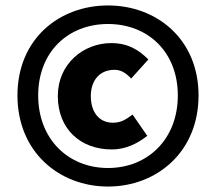

<svg xmlns="http://www.w3.org/2000/svg" viewBox="-20 -676 792 704"><path d="M376 8C554 8 708 -118 708 -326C708 -533 554 -656 376 -656C198 -656 44 -534 44 -326C44 -118 198 8 376 8ZM376 -60C230 -60 120 -166 120 -326C120 -486 230 -588 376 -588C522 -588 632 -486 632 -326C632 -166 522 -60 376 -60ZM390 -128C439 -128 482 -148 520 -178L466 -256C442 -238 424 -226 394 -226C344 -226 313 -264 313 -324C313 -376 341 -420 400 -420C424 -420 442 -408 461 -388L524 -458C492 -490 452 -518 388 -518C286 -518 192 -442 192 -324C192 -204 274 -128 390 -128Z"/></svg>

Font: Source Sans Pro Black
Style: Regular
Weight: 900
Designer: Paul D. Hunt
Foundry: Adobe Systems Incorporated
Version: Version 3.006;hotconv 1.0.111;makeotfexe 2.5.65597